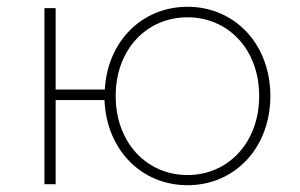

<svg xmlns="http://www.w3.org/2000/svg" viewBox="-20 -543 884 566"><path d="M111 0H144V-248H288C294 -100 398 3 533 3C671 3 777 -106 777 -260C777 -414 671 -523 533 -523C400 -523 297 -423 289 -279H144V-519H111ZM533 -27C413 -27 321 -122 321 -260C321 -398 413 -492 533 -492C652 -492 744 -398 744 -260C744 -122 652 -27 533 -27Z"/></svg>

Font: Chess Sans ExtraLight
Style: Regular
Weight: 275
Designer: Wolf Bōese
Foundry: Wolf Bōese
Version: Version 7.223;Glyphs 3.3 (3306)